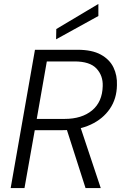

<svg xmlns="http://www.w3.org/2000/svg" viewBox="-20 -952 626 972"><path d="M34 0 157 -700H373Q446 -700 490.5 -675.5Q535 -651 554.5 -610.5Q574 -570 572 -521Q571 -452 536 -401Q501 -350 440 -321.5Q379 -293 297 -293H156L104 0ZM413 0 312 -315H385L490 0ZM166 -350H307Q394 -350 446 -393Q498 -436 500 -516Q502 -569 468.5 -605Q435 -641 357 -641H217ZM264 -753 265 -805 478 -932V-871Z"/></svg>

Font: DM Sans 17pt Light
Style: Italic
Weight: 300
Italic angle: -10°
Version: Version 4.004;gftools[0.9.30]